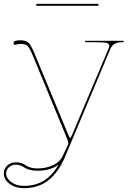

<svg xmlns="http://www.w3.org/2000/svg" viewBox="-67 -730 667 989"><path d="M439.9 -700.2H120.1V-710H439.9ZM234.9 117.7Q193.4 149.4 126 149.4Q102.5 149.4 85.4 144.5Q68.4 139.6 60.1 133.8Q51.8 127.9 40 123Q28.3 118.2 14.6 118.2Q-6.3 118.2 -21 131.6Q-35.6 145 -35.6 163.1Q-35.6 188 -9.3 207.8Q17.1 227.5 55.7 227.5Q116.2 227.5 159.7 200.2Q203.1 172.9 234.9 117.7ZM371.1 -520H569.8V-512.7H564.5Q538.1 -512.7 523.4 -504.2Q508.8 -495.6 500.5 -475.6L268.1 77.6Q234.4 157.2 182.9 198.2Q131.3 239.3 55.7 239.3Q12.7 239.3 -17.3 217Q-47.4 194.8 -47.4 163.1Q-47.4 139.2 -29.3 122.6Q-11.2 106 14.6 106Q31.2 106 44.4 110.8Q57.6 115.7 65.7 121.8Q73.7 127.9 89.4 132.8Q105 137.7 126 137.7Q168.9 137.7 205.3 121.3Q241.7 105 257.3 70.8L284.7 12.7Q285.2 11.7 285.2 8.8Q285.2 0.5 277.3 -19L101.6 -444.8Q85.4 -483.4 74.7 -493.7Q64 -503.9 39.6 -503.9Q27.8 -503.9 16.1 -500Q14.2 -499 12.7 -499Q2.9 -499 2.9 -508.3Q2.9 -522.5 37.1 -522.5Q68.4 -522.5 81.5 -508.3Q94.7 -494.1 113.3 -448.2L285.2 -34.7Q291 -20 294.4 -20Q297.9 -20 304.2 -35.2L491.7 -478.5Q496.1 -489.7 496.1 -494.6Q496.1 -505.9 480.2 -509.3Q464.4 -512.7 420.9 -512.7H371.1Z"/></svg>

Font: ZnikomitNo24
Style: Thin
Weight: 300
Designer: gluk
Foundry: gluk
Version: Version 0.55